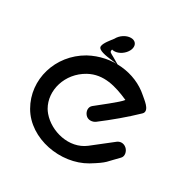

<svg xmlns="http://www.w3.org/2000/svg" viewBox="-173 -916 1062 1083"><g transform="rotate(30 358.0 -375.0)"><path d="M596.5 -214 469.9 -114.8C381.8 -47.2 248.9 -80.8 183.6 -157.9C177.5 -165.1 172 -172.7 167.4 -180.5C114.6 -271.7 151.1 -402.2 260 -462.3C345.8 -509.3 436.4 -481.3 522.1 -443.4C506.8 -420.3 402.4 -341.2 376.7 -319.5C359.5 -305.1 360.2 -278.8 376.2 -259.4C394.6 -237 425.1 -242.7 440.6 -254.1C512.3 -308.5 580.5 -365.4 643.1 -425.7C661.8 -442.8 647.3 -465 635 -478.4C621.4 -493.4 602.8 -507.3 592.9 -516.2C493.5 -604.3 335.8 -622.1 206.1 -551.1C53.5 -464.2 -2 -276.1 81.8 -131.1C165.8 14.3 383.4 51.6 525.4 -32.1C615.8 -87.4 602.4 -89.2 663.8 -149.6C680.4 -166 673.7 -196.8 654.6 -212.7C634.7 -229.3 611.4 -226 596.5 -214ZM336.3 -600.1 385.8 -593.5 343.1 -618.5C319.6 -632.3 308.9 -632.3 315.1 -652C318.2 -651.2 324.3 -650 329.3 -650C360.9 -650 393.8 -673.9 407.6 -702C418.5 -724.2 415.8 -749.5 393.2 -759.1C387.7 -761.4 381.5 -762.5 374.8 -762.5C343.8 -762.5 311 -740.6 295.6 -711.4C281.8 -693 252.5 -659.2 250.6 -637.3C246.9 -610.8 308.2 -603.8 336.3 -600.1Z"/></g></svg>

Font: Hi.
Style: Black
Weight: 400
Designer: Mew Too, Robert Jablonski
Foundry: Cannot Into Space Fonts
Version: Version 1.996